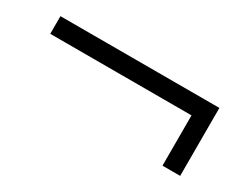

<svg xmlns="http://www.w3.org/2000/svg" viewBox="-44 -587 707 565"><g transform="rotate(30 310.0 -304.5)"><path d="M520 -189V-359.9H40V-419.9H580.1V-189Z"/></g></svg>

Font: BabelStone Ogham Bound
Style: Italic
Weight: 400
Italic angle: -30°
Designer: Andrew West
Foundry: BabelStone
Version: Version 2.02 March 14, 2022